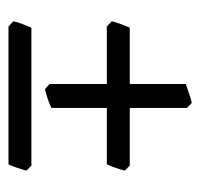

<svg xmlns="http://www.w3.org/2000/svg" viewBox="-30 -506 470 450"><g transform="rotate(90 205.0 -281.0)"><path d="M379.9 -107.9Q377.4 -98.1 373.3 -86.2Q369.1 -74.2 365.2 -65.9H42L29.8 -77.6Q32.2 -87.4 36.4 -98.6Q40.5 -109.9 44.9 -119.6H368.2ZM232.9 -166.5Q223.1 -161.6 211.4 -157.7Q199.7 -153.8 189 -151.4L176.8 -162.1V-296.4H42L29.8 -308.1Q32.2 -317.9 36.4 -329.1Q40.5 -340.3 44.9 -350.1H176.8V-481.4Q186 -484.4 198.2 -488.8Q210.4 -493.2 221.2 -495.6L232.9 -484.4V-350.1H368.2L379.9 -338.4Q377.4 -328.6 373.3 -316.7Q369.1 -304.7 365.2 -296.4H232.9Z"/></g></svg>

Font: Gentium Plus Afr
Style: Regular
Weight: 400
Designer: J. Victor Gaultney, Annie Olsen, Iska Routamaa, Becca Hirsbrunner
Foundry: SIL International
Version: Version 5.000